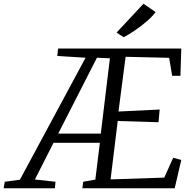

<svg xmlns="http://www.w3.org/2000/svg" viewBox="-100 -1001 1026 1021"><path d="M-80.5 0 -74.5 -34.5 6 -45.5 355 -694 204.5 -703.5 209 -743H864L859.5 -598H815.5L799.5 -693.5L568 -699L530 -408L749 -418.5L743 -351L526 -357.5L488 -47L773.5 -56.5L821 -162L864 -150.5L829 0H338L342.5 -34.5L407 -46L431 -241.5H184.5L85.5 -46.5L195 -34.5L192 0ZM209.5 -290.5H436L484.5 -691L415.5 -694ZM557 -803 520 -828 663 -981 727.5 -937Q710.5 -913.5 679.5 -886.8Q648.5 -860 615 -837.5Q581.5 -815 557 -803Z"/></svg>

Font: Merriweather 20pt Light
Style: Italic
Weight: 300
Italic angle: -7.8°
Version: Version 2.101